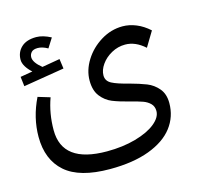

<svg xmlns="http://www.w3.org/2000/svg" viewBox="-106 -747 1002 965"><g transform="rotate(-15 394.5 -264.5)"><path d="M552 -287Q607 -272 641 -258.5Q675 -245 699.5 -216Q724 -187 724 -140Q724 -69 682 -14Q640 41 556 72.5Q472 104 351 104Q193 104 119 39Q45 -26 45 -145Q45 -245 92 -341L155 -322Q127 -245 127 -158Q127 14 359 14Q442 14 509 -5Q576 -24 613.5 -54.5Q651 -85 651 -118Q651 -142 636 -157Q621 -172 598.5 -180Q576 -188 536 -198Q481 -212 447.5 -225.5Q414 -239 390 -269.5Q366 -300 366 -352Q366 -406 398 -457Q430 -508 483 -540.5Q536 -573 596 -573Q631 -573 666.5 -558.5Q702 -544 734 -515L687 -437Q638 -481 585 -481Q547 -481 513.5 -462.5Q480 -444 460 -415.5Q440 -387 440 -359Q440 -330 467.5 -315.5Q495 -301 552 -287ZM255 -445 42 -410 36 -460 100 -471Q80 -489 69 -507.5Q58 -526 58 -543Q58 -582 85 -607.5Q112 -633 163 -633Q197 -633 239 -611L208 -562Q180 -578 156 -578Q133 -578 123 -567Q113 -556 113 -541Q113 -514 155 -480L248 -496Z"/></g></svg>

Font: FiraGOUPP
Style: Medium
Weight: 400
Designer: bBox Type
Foundry: bBox Type GmbH
Version: Version 1.001